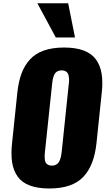

<svg xmlns="http://www.w3.org/2000/svg" viewBox="-20 -1103 637 1136"><path d="M310.1 -881.3H423.8L383.3 -1083.5H201.2ZM286.1 -123C277 -123 269.4 -124.8 263.4 -128.4C257.4 -132 253 -136.3 250.2 -141.4C247.5 -146.4 245.7 -153.1 244.9 -161.4C244.1 -169.7 243.8 -176.8 244.1 -182.9C244.5 -188.9 245.1 -196.6 246.1 -206.1L288.1 -604C289.1 -615.7 290.4 -625.4 292 -633.1C293.6 -640.7 296.3 -649.2 300 -658.4C303.8 -667.7 309.5 -674.7 317.1 -679.4C324.8 -684.2 334.1 -686.5 345.2 -686.5C356.3 -686.5 365.2 -683.9 372.1 -678.7C378.9 -673.5 383.3 -666.9 385.3 -658.9C387.2 -651 388.3 -642.1 388.7 -632.3C389 -622.6 388.3 -613.1 386.7 -604L345.2 -206.1C343.9 -194.7 342.4 -185.1 340.8 -177.2C339.2 -169.4 336.3 -160.9 332.3 -151.6C328.2 -142.3 322.3 -135.3 314.5 -130.4C306.6 -125.5 297.2 -123 286.1 -123ZM271.5 12.2C361.7 12.2 428.4 -10.3 471.7 -55.2C515 -100.1 541.3 -166.8 550.8 -255.4L582 -554.2C584.3 -574.4 585.4 -593.4 585.4 -611.3C585.4 -631.8 584 -650.7 581.1 -668C575.8 -699.9 564.8 -727.5 547.9 -751C530.9 -774.4 506.8 -792.1 475.3 -804C443.9 -815.8 405.3 -821.8 359.4 -821.8C313.5 -821.8 273.7 -815.9 240 -804.2C206.3 -792.5 178.7 -774.8 157.2 -751.2C135.7 -727.6 119.1 -699.8 107.2 -667.7C95.3 -635.7 87.1 -597.8 82.5 -554.2L51.3 -255.4C49 -234.9 47.9 -215.5 47.9 -197.3C47.9 -177.1 49.2 -158.5 51.8 -141.6C57 -109.7 67.8 -82 84.2 -58.6C100.7 -35.2 124.5 -17.5 155.8 -5.6C187 6.3 225.6 12.2 271.5 12.2Z"/></svg>

Font: Oswald
Style: Heavy
Weight: 800
Designer: Vernon Adams
Foundry: Vernon Adams
Version: 3.0; ttfautohint (v0.95.6-bc232) -l 8 -r 50 -G 200 -x 0 -w "